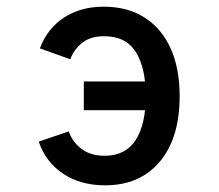

<svg xmlns="http://www.w3.org/2000/svg" viewBox="-20 -543 656 575"><path d="M294.5 12Q221 12 168.8 -23Q116.5 -58 96 -119L186 -149.5Q196.5 -118 224 -97.2Q251.5 -76.5 293 -76.5Q356 -76.5 386.2 -123.5Q416.5 -170.5 416.5 -255.5Q416.5 -340 386.8 -387.2Q357 -434.5 292 -434.5Q250.5 -434.5 225.8 -414.5Q201 -394.5 190.5 -365.5L99.5 -398Q121.5 -457.5 171.5 -490.2Q221.5 -523 290.5 -523Q361.5 -523 412.5 -490.8Q463.5 -458.5 490.8 -398.5Q518 -338.5 518 -255.5Q518 -129.5 458.5 -58.8Q399 12 294.5 12ZM231 -213V-299H469.5V-213Z"/></svg>

Font: Overpass Mono Medium
Style: Regular
Weight: 500
Monospace: yes
Designer: Delve Withrington, Dave Bailey
Foundry: Delve Fonts LLC
Version: Version 4.000